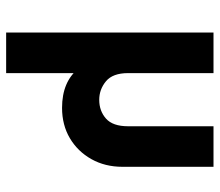

<svg xmlns="http://www.w3.org/2000/svg" viewBox="-65 -458 715 625"><g transform="rotate(90 292.5 -145.5)"><path d="M86 192V-483H218V192ZM331 10Q246 10 202.5 -44Q159 -98 159 -182L218 -205Q218 -155 244.5 -133Q271 -111 305 -111Q341 -111 366 -133Q391 -155 391 -205V-483H523V-187Q523 -130 498 -85.5Q473 -41 430 -15.5Q387 10 331 10Z"/></g></svg>

Font: Outfit Thin SemiBold
Style: Regular
Weight: 600
Version: Version 1.100;gftools[0.9.27]